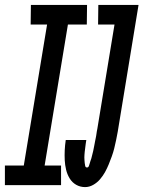

<svg xmlns="http://www.w3.org/2000/svg" viewBox="-50 -755 585 783"><path d="M199 0H-30V-80H47L142 -655H75L76 -735H305L304 -655H227L132 -80H199ZM297 8Q277 8 260.5 -1.5Q244 -11 234 -27.5Q224 -44 219.5 -63Q215 -82 214 -102Q213 -122 214 -142.5Q215 -163 218 -183V-184H302Q301 -177 300 -171.5Q299 -166 298.5 -160Q298 -154 297 -148Q296 -142 295.5 -136Q295 -130 294.5 -124.5Q294 -119 294 -113Q294 -107 294.5 -101.5Q295 -96 295.5 -90Q296 -84 297.5 -78Q299 -72 305 -72Q310 -72 312.5 -78Q315 -84 316 -89Q317 -94 319 -99Q321 -104 322.5 -109Q324 -114 325 -119Q326 -124 327.5 -129Q329 -134 330 -139Q331 -144 332 -149Q333 -154 334 -159Q335 -164 336 -169.5Q337 -175 338 -180Q339 -185 340 -190Q341 -195 342 -200Q343 -205 343.5 -210Q344 -215 345 -220Q346 -225 347 -230L417 -655H350L351 -735H515L430 -217Q427 -200 423.5 -183.5Q420 -167 416 -150.5Q412 -134 406 -117.5Q400 -101 393.5 -85Q387 -69 378.5 -53.5Q370 -38 358 -24Q346 -10 330 -1Q314 8 297 8Z"/></svg>

Font: Iosevka Medium Oblique
Style: Regular
Weight: 500
Italic angle: -9°
Monospace: yes
Designer: Belleve Invis
Foundry: Belleve Invis
Version: Version 32.5.0; ttfautohint (v1.8.4)